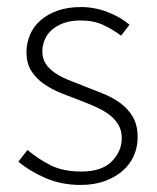

<svg xmlns="http://www.w3.org/2000/svg" viewBox="-20 -512 445 544"><path d="M208 12Q154 12 109 -7.5Q64 -27 32 -54L58 -87Q89 -61 124 -43.5Q159 -26 211 -26Q268 -26 296.5 -54.5Q325 -83 325 -121Q325 -143 314.5 -160Q304 -177 287 -189Q270 -201 249.5 -210Q229 -219 208 -227Q181 -237 153.5 -248Q126 -259 104 -274.5Q82 -290 68.5 -311.5Q55 -333 55 -364Q55 -390 65 -413.5Q75 -437 95 -454.5Q115 -472 143.5 -482Q172 -492 210 -492Q248 -492 284.5 -478Q321 -464 347 -442L323 -411Q299 -429 272 -441.5Q245 -454 208 -454Q180 -454 160 -446.5Q140 -439 126.5 -427Q113 -415 106.5 -399Q100 -383 100 -367Q100 -346 109.5 -331.5Q119 -317 135 -306Q151 -295 171.5 -286.5Q192 -278 213 -270Q241 -259 269 -248Q297 -237 319.5 -221Q342 -205 356 -181.5Q370 -158 370 -123Q370 -96 359.5 -71.5Q349 -47 328 -28.5Q307 -10 277 1Q247 12 208 12Z"/></svg>

Font: Giro Light
Style: Regular
Weight: 300
Designer: Paul D. Hunt
Foundry: Adobe Systems Incorporated
Version: Version 1.000;PS 1.0;hotconv 1.0.88;makeotf.lib2.5.647800